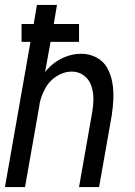

<svg xmlns="http://www.w3.org/2000/svg" viewBox="-24 -755 544 775"><path d="M-4 0 99 -586H63V-658H112L125 -735H206L193 -658H295V-586H180L158 -464Q163 -470 167 -475Q194 -505 230 -521.5Q266 -538 304 -538Q337 -538 365.5 -523Q394 -508 409 -480.5Q424 -453 429.5 -421Q435 -389 433.5 -355.5Q432 -322 427 -289L376 0H295L348 -301Q353 -329 353 -356.5Q353 -384 344.5 -409Q336 -434 315 -450Q294 -466 266 -466Q233 -466 202.5 -446Q172 -426 157 -395Q142 -367 136 -338L135 -330V-329L77 0Z"/></svg>

Font: Iosevka SS08
Style: Italic
Weight: 400
Italic angle: -10°
Monospace: yes
Designer: Belleve Invis
Foundry: Belleve Invis
Version: 2.1.0; ttfautohint (v1.8.2)